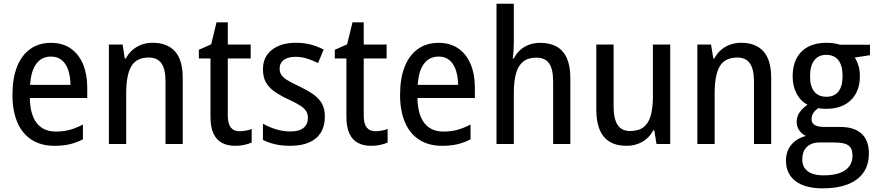

<svg xmlns="http://www.w3.org/2000/svg" viewBox="-20 -780 4744 1040"><path d="M256.3 -547.9Q319.8 -547.9 363.5 -517.1Q407.2 -486.3 429.9 -431.9Q452.6 -377.4 452.6 -306.2V-249H141.6Q143.1 -159.7 179 -113.5Q214.8 -67.4 282.7 -67.4Q323.2 -67.4 357.7 -76.7Q392.1 -85.9 429.2 -105.5V-25.4Q394.5 -7.3 358.2 1.2Q321.8 9.8 275.4 9.8Q201.7 9.8 150.6 -23.4Q99.6 -56.6 73.5 -118.7Q47.4 -180.7 47.4 -265.6Q47.4 -355.5 72.3 -418.5Q97.2 -481.4 144 -514.6Q190.9 -547.9 256.3 -547.9ZM256.3 -473.6Q206.5 -473.6 177.2 -435.3Q147.9 -397 143.1 -320.3H361.8Q361.3 -364.3 350.1 -398.9Q338.9 -433.6 315.7 -453.6Q292.5 -473.6 256.3 -473.6Z M806.6 -548.3Q885.7 -548.3 927.7 -502Q969.7 -455.6 969.7 -357.4V0H876.5V-340.3Q876.5 -404.3 854.7 -436.3Q833 -468.3 786.1 -468.3Q719.2 -468.3 691.4 -421.1Q663.6 -374 663.6 -275.9V0H569.8V-538.6H644L656.2 -462.9H661.6Q675.8 -490.2 697.8 -509.3Q719.7 -528.3 747.6 -538.3Q775.4 -548.3 806.6 -548.3Z M1277.3 -69.3Q1294.4 -69.3 1311.8 -72.5Q1329.1 -75.7 1343.3 -81.5V-7.8Q1326.2 0 1302.7 4.9Q1279.3 9.8 1253.4 9.8Q1212.4 9.8 1182.4 -6.1Q1152.3 -22 1136.2 -56.6Q1120.1 -91.3 1120.1 -148.4V-463.4H1057.1V-510.3L1124 -540L1152.8 -659.2H1213.9V-538.6H1337.9V-463.4H1213.9V-153.3Q1213.9 -110.8 1229.7 -90.1Q1245.6 -69.3 1277.3 -69.3Z M1739.7 -148.4Q1739.7 -97.2 1717.8 -61.8Q1695.8 -26.4 1654.1 -8.3Q1612.3 9.8 1552.7 9.8Q1505.9 9.8 1469.5 1.2Q1433.1 -7.3 1404.3 -22V-110.4Q1433.1 -92.8 1472.9 -80.3Q1512.7 -67.9 1551.8 -67.9Q1601.1 -67.9 1624.5 -87.6Q1647.9 -107.4 1647.9 -142.1Q1647.9 -162.1 1638.4 -177.7Q1628.9 -193.4 1605.7 -208.5Q1582.5 -223.6 1541 -242.2Q1498.5 -262.2 1467.8 -283.4Q1437 -304.7 1420.7 -333.3Q1404.3 -361.8 1404.3 -404.8Q1404.3 -472.2 1453.1 -510.3Q1502 -548.3 1582.5 -548.3Q1625 -548.3 1662.1 -538.8Q1699.2 -529.3 1733.4 -511.7L1702.6 -438.5Q1674.3 -453.1 1643.8 -462.6Q1613.3 -472.2 1581.5 -472.2Q1540 -472.2 1517.3 -455.3Q1494.6 -438.5 1494.6 -408.7Q1494.6 -387.7 1504.9 -373Q1515.1 -358.4 1539.1 -344.2Q1563 -330.1 1603.5 -311Q1645 -291 1675.5 -270Q1706.1 -249 1722.9 -220.5Q1739.7 -191.9 1739.7 -148.4Z M2013.7 -69.3Q2030.8 -69.3 2048.1 -72.5Q2065.4 -75.7 2079.6 -81.5V-7.8Q2062.5 0 2039.1 4.9Q2015.6 9.8 1989.7 9.8Q1948.7 9.8 1918.7 -6.1Q1888.7 -22 1872.6 -56.6Q1856.4 -91.3 1856.4 -148.4V-463.4H1793.5V-510.3L1860.4 -540L1889.2 -659.2H1950.2V-538.6H2074.2V-463.4H1950.2V-153.3Q1950.2 -110.8 1966.1 -90.1Q1981.9 -69.3 2013.7 -69.3Z M2356 -547.9Q2419.4 -547.9 2463.1 -517.1Q2506.8 -486.3 2529.5 -431.9Q2552.2 -377.4 2552.2 -306.2V-249H2241.2Q2242.7 -159.7 2278.6 -113.5Q2314.5 -67.4 2382.3 -67.4Q2422.9 -67.4 2457.3 -76.7Q2491.7 -85.9 2528.8 -105.5V-25.4Q2494.1 -7.3 2457.8 1.2Q2421.4 9.8 2375 9.8Q2301.3 9.8 2250.2 -23.4Q2199.2 -56.6 2173.1 -118.7Q2147 -180.7 2147 -265.6Q2147 -355.5 2171.9 -418.5Q2196.8 -481.4 2243.7 -514.6Q2290.5 -547.9 2356 -547.9ZM2356 -473.6Q2306.2 -473.6 2276.9 -435.3Q2247.6 -397 2242.7 -320.3H2461.4Q2460.9 -364.3 2449.7 -398.9Q2438.5 -433.6 2415.3 -453.6Q2392.1 -473.6 2356 -473.6Z M2763.2 -759.8V-551.3Q2763.2 -527.3 2761.7 -504.4Q2760.3 -481.4 2757.3 -463.4H2763.2Q2776.9 -490.7 2798.1 -509.5Q2819.3 -528.3 2846.7 -538.1Q2874 -547.9 2905.3 -547.9Q2959.5 -547.9 2996.1 -526.9Q3032.7 -505.9 3051 -463.6Q3069.3 -421.4 3069.3 -356.9V0H2976.1V-340.3Q2976.1 -406.2 2954.1 -437Q2932.1 -467.8 2885.7 -467.8Q2841.3 -467.8 2814.2 -446.5Q2787.1 -425.3 2775.1 -382.3Q2763.2 -339.4 2763.2 -275.4V0H2669.4V-759.8Z M3610.4 -538.6V0H3536.1L3523.9 -74.2H3518.6Q3504.4 -47.4 3482.7 -28.6Q3460.9 -9.8 3433.3 0Q3405.8 9.8 3373.5 9.8Q3318.8 9.8 3282.5 -12.2Q3246.1 -34.2 3228 -77.9Q3210 -121.6 3210 -185.5V-538.6H3303.7V-202.6Q3303.7 -135.7 3325.7 -103Q3347.7 -70.3 3393.1 -70.3Q3439 -70.3 3466.1 -91.3Q3493.2 -112.3 3504.9 -154.3Q3516.6 -196.3 3516.6 -257.8V-538.6Z M3994.1 -548.3Q4073.2 -548.3 4115.2 -502Q4157.2 -455.6 4157.2 -357.4V0H4064V-340.3Q4064 -404.3 4042.2 -436.3Q4020.5 -468.3 3973.6 -468.3Q3906.7 -468.3 3878.9 -421.1Q3851.1 -374 3851.1 -275.9V0H3757.3V-538.6H3831.5L3843.8 -462.9H3849.1Q3863.3 -490.2 3885.3 -509.3Q3907.2 -528.3 3935.1 -538.3Q3962.9 -548.3 3994.1 -548.3Z M4434.6 240.2Q4340.8 240.2 4289.1 200.9Q4237.3 161.6 4237.3 90.3Q4237.3 38.6 4266.6 3.7Q4295.9 -31.2 4345.7 -43.5Q4324.2 -53.2 4309.8 -73.2Q4295.4 -93.3 4295.4 -119.1Q4295.4 -148.4 4310.3 -170.4Q4325.2 -192.4 4354 -212.9Q4317.4 -231 4295.4 -272Q4273.4 -313 4273.4 -366.7Q4273.4 -423.8 4294.9 -464.4Q4316.4 -504.9 4357.4 -526.6Q4398.4 -548.3 4456.5 -548.3Q4471.7 -548.3 4485.4 -546.9Q4499 -545.4 4510.7 -543Q4522.5 -540.5 4530.3 -537.6H4692.4V-481L4609.9 -468.3Q4623 -448.7 4630.4 -422.9Q4637.7 -397 4637.7 -368.2Q4637.7 -285.2 4589.1 -237.8Q4540.5 -190.4 4453.6 -190.4Q4430.7 -190.4 4412.1 -194.3Q4396 -183.1 4386 -168.7Q4376 -154.3 4376 -134.3Q4376 -120.1 4383.8 -110.8Q4391.6 -101.6 4407 -96.9Q4422.4 -92.3 4444.8 -92.3H4532.2Q4606.9 -92.3 4646.7 -56.2Q4686.5 -20 4686.5 51.8Q4686.5 142.1 4621.8 191.2Q4557.1 240.2 4434.6 240.2ZM4439.9 169.9Q4492.2 169.9 4527.3 157.5Q4562.5 145 4580.1 121.1Q4597.7 97.2 4597.7 63Q4597.7 33.7 4586.2 18.3Q4574.7 2.9 4552 -2.7Q4529.3 -8.3 4496.1 -8.3H4418.9Q4391.6 -8.3 4370.6 1.7Q4349.6 11.7 4337.6 32Q4325.7 52.2 4325.7 84Q4325.7 126 4355.7 147.9Q4385.7 169.9 4439.9 169.9ZM4456.1 -255.9Q4499.5 -255.9 4521.7 -284.4Q4543.9 -313 4543.9 -367.7Q4543.9 -425.3 4521.2 -454.1Q4498.5 -482.9 4455.1 -482.9Q4413.1 -482.9 4390.4 -452.9Q4367.7 -422.9 4367.7 -366.2Q4367.7 -313.5 4390.1 -284.7Q4412.6 -255.9 4456.1 -255.9Z"/></svg>

Font: Open Sans SemiCondensed Medium
Style: Regular
Weight: 500
Width: 4
Designer: Monotype Design Team
Foundry: Monotype Imaging Inc.
Version: Version 3.000